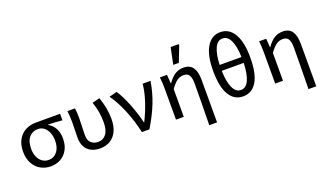

<svg xmlns="http://www.w3.org/2000/svg" viewBox="-90 -1450 3847 2268"><g transform="rotate(-20 1833.5 -316.0)"><path d="M57 -261Q57 -351 92.5 -412.5Q128 -474 186.5 -504Q245 -534 314 -534H621V-452Q529 -461 444 -462V-457Q496 -430 525 -375.5Q554 -321 554 -249Q554 -168 522 -109Q490 -50 434 -18.5Q378 13 309 13Q240 13 182.5 -19Q125 -51 91 -113Q57 -175 57 -261ZM458 -257Q458 -310 440.5 -355Q423 -400 390 -427Q357 -454 311 -454Q243 -454 200.5 -404.5Q158 -355 158 -261Q158 -203 177.5 -159Q197 -115 231.5 -91Q266 -67 310 -67Q376 -67 417 -118.5Q458 -170 458 -257Z M718 -200Q718 -231 720 -293Q722 -355 722 -386Q722 -472 713 -534H808Q816 -491 816 -409Q816 -364 813 -308L810 -194Q810 -129 845 -98Q880 -67 934 -67Q996 -67 1033.5 -117Q1071 -167 1071 -265Q1071 -329 1061 -392Q1051 -455 1026 -524L1120 -548Q1171 -406 1171 -269Q1171 -180 1141 -116.5Q1111 -53 1056.5 -20Q1002 13 931 13Q830 13 774 -42Q718 -97 718 -200Z M1239 -523 1337 -548Q1391 -467 1441 -339.5Q1491 -212 1517 -100H1521Q1575 -208 1612 -320Q1649 -432 1659 -534H1758Q1736 -396 1686.5 -270Q1637 -144 1550 0H1455Q1423 -148 1366.5 -285.5Q1310 -423 1239 -523Z M2237 -326Q2237 -399 2216 -431.5Q2195 -464 2146 -464Q2101 -464 2064.5 -438.5Q2028 -413 1982 -349V0H1884V-386Q1884 -471 1876 -534H1965L1973 -425H1977Q2021 -488 2068 -518Q2115 -548 2176 -548Q2255 -548 2292 -494.5Q2329 -441 2329 -338V196H2231Q2237 -140 2237 -326ZM2118 -828H2215L2222 -818L2145 -619H2075Z M2865 -357H2589Q2593 -220 2627.5 -143.5Q2662 -67 2726 -67Q2791 -67 2825.5 -141Q2860 -215 2865 -357ZM2960 -393Q2960 -189 2899 -88Q2838 13 2726 13Q2615 13 2554 -88Q2493 -189 2493 -393Q2493 -586 2555 -689.5Q2617 -793 2726 -793Q2837 -793 2898.5 -689.5Q2960 -586 2960 -393ZM2864 -431Q2860 -565 2825.5 -639.5Q2791 -714 2726 -714Q2663 -714 2628.5 -638.5Q2594 -563 2590 -431Z M3484 -326Q3484 -399 3463 -431.5Q3442 -464 3393 -464Q3348 -464 3311.5 -438.5Q3275 -413 3229 -349V0H3131V-386Q3131 -471 3123 -534H3212L3220 -425H3224Q3268 -488 3315 -518Q3362 -548 3423 -548Q3502 -548 3539 -494.5Q3576 -441 3576 -338V196H3478Q3484 -140 3484 -326Z"/></g></svg>

Font: Nebula Sans Medium
Style: Regular
Weight: 500
Designer: Paul D. Hunt for Adobe (as Source Sans)
Foundry: Nebula Entertainment & Broadcasting LLC
Version: Version 1.010